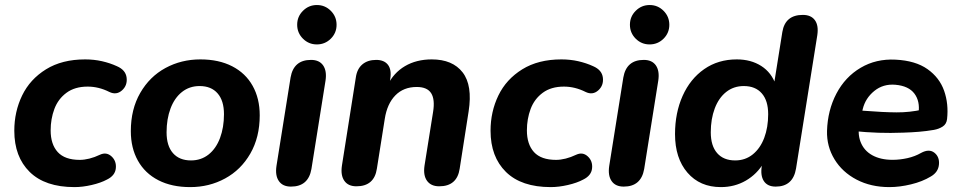

<svg xmlns="http://www.w3.org/2000/svg" viewBox="-20 -738 3842 768"><path d="M37.2 -215Q37.2 -291.3 68.6 -356.2Q100 -421 164 -460.7Q228.1 -500.4 320.7 -500.4Q355.7 -500.4 387.8 -493.2Q420 -485.9 447.4 -473.3Q482.9 -458.1 486.5 -427.1Q490.1 -396 467.8 -376.3Q445.5 -356.6 417.4 -370.2Q375 -391.6 330.8 -391.6Q279.4 -391.6 246 -366.9Q212.5 -342.2 197.5 -302.2Q182.6 -262.2 182.6 -216.5Q182.6 -160.8 211 -129.6Q239.5 -98.5 299.2 -98.5Q317 -98.5 337.5 -103.6Q358.1 -108.7 380.1 -119.2Q405.8 -131 426 -112.5Q446.2 -94 443.3 -64.9Q440.5 -35.7 407.8 -19.7Q382.8 -6.3 346.5 2Q310.3 10.4 277.9 10.4Q160.5 10.4 98.8 -50.2Q37.2 -110.8 37.2 -215Z M503.3 -213.5Q503.3 -301.1 540.9 -366.3Q578.4 -431.5 641.8 -466Q705.3 -500.4 781.5 -500.4Q855.1 -500.4 908.7 -472.9Q962.2 -445.4 990.5 -394.8Q1018.9 -344.2 1018.9 -276.6Q1018.9 -188.9 981.3 -123.7Q943.8 -58.5 880.3 -24.1Q816.9 10.4 740.7 10.4Q667 10.4 613.5 -17.1Q560 -44.6 531.7 -95.2Q503.3 -145.8 503.3 -213.5ZM875.9 -281.2Q875.9 -335.5 850.3 -364.6Q824.8 -393.8 778.3 -393.8Q737.8 -393.8 707.8 -370Q677.9 -346.2 662.1 -304Q646.3 -261.8 646.3 -208.8Q646.3 -154.6 671.9 -125.4Q697.4 -96.3 743.9 -96.3Q784.4 -96.3 814.4 -120Q844.3 -143.8 860.1 -186Q875.9 -228.3 875.9 -281.2Z M1085.9 -74.4 1142.3 -428Q1154.5 -498.4 1224.1 -498.4Q1257.2 -498.4 1272.5 -476.4Q1287.9 -454.3 1282.1 -415.6L1225.7 -62Q1213.5 8.4 1143.9 8.4Q1110.8 8.4 1095.5 -13.7Q1080.1 -35.7 1085.9 -74.4ZM1168.7 -639Q1168.7 -671.8 1191.9 -694.8Q1215 -717.9 1247.6 -717.9Q1280.2 -717.9 1303.3 -694.7Q1326.3 -671.6 1326.3 -638.8Q1326.3 -606.2 1303.2 -583.2Q1280 -560.3 1247.4 -560.3Q1214.8 -560.3 1191.8 -583.3Q1168.7 -606.4 1168.7 -639Z M1347.7 -75.6 1403.3 -428Q1408.1 -462.3 1429.4 -480.4Q1450.6 -498.4 1484.7 -498.4Q1516.8 -498.4 1531.9 -478.7Q1546.9 -458.9 1540.9 -421.6L1531.9 -365.2L1529.1 -395.3Q1554.1 -446.5 1599.9 -473.5Q1645.7 -500.4 1707.1 -500.4Q1790.3 -500.4 1830.5 -448.5Q1870.7 -396.6 1854.5 -292.4L1818.7 -63.2Q1808.1 7.2 1736.9 7.2Q1703.8 7.2 1688 -14.9Q1672.3 -36.9 1678.1 -75.6L1712.3 -290Q1720.4 -340.1 1704.7 -365.1Q1688.9 -390.1 1647 -390.1Q1594.3 -390.1 1561.4 -356.5Q1528.5 -322.9 1519.1 -262.6L1487.5 -63.2Q1476.9 7.2 1405.7 7.2Q1372.6 7.2 1357.3 -14.9Q1341.9 -36.9 1347.7 -75.6Z M1942.2 -215Q1942.2 -291.3 1973.6 -356.2Q2005 -421 2069 -460.7Q2133.1 -500.4 2225.7 -500.4Q2260.7 -500.4 2292.8 -493.2Q2325 -485.9 2352.4 -473.3Q2387.9 -458.1 2391.5 -427.1Q2395.1 -396 2372.8 -376.3Q2350.5 -356.6 2322.4 -370.2Q2280 -391.6 2235.8 -391.6Q2184.4 -391.6 2151 -366.9Q2117.5 -342.2 2102.5 -302.2Q2087.6 -262.2 2087.6 -216.5Q2087.6 -160.8 2116 -129.6Q2144.5 -98.5 2204.2 -98.5Q2222 -98.5 2242.5 -103.6Q2263.1 -108.7 2285.1 -119.2Q2310.8 -131 2331 -112.5Q2351.2 -94 2348.3 -64.9Q2345.5 -35.7 2312.8 -19.7Q2287.8 -6.3 2251.5 2Q2215.3 10.4 2182.9 10.4Q2065.5 10.4 2003.8 -50.2Q1942.2 -110.8 1942.2 -215Z M2416.9 -74.4 2473.3 -428Q2485.5 -498.4 2555.1 -498.4Q2588.2 -498.4 2603.5 -476.4Q2618.9 -454.3 2613.1 -415.6L2556.7 -62Q2544.5 8.4 2474.9 8.4Q2441.8 8.4 2426.5 -13.7Q2411.1 -35.7 2416.9 -74.4ZM2499.7 -639Q2499.7 -671.8 2522.9 -694.8Q2546 -717.9 2578.6 -717.9Q2611.2 -717.9 2634.3 -694.7Q2657.3 -671.6 2657.3 -638.8Q2657.3 -606.2 2634.2 -583.2Q2611 -560.3 2578.4 -560.3Q2545.8 -560.3 2522.8 -583.3Q2499.7 -606.4 2499.7 -639Z M2680.1 -201.6Q2680.1 -286.4 2710.5 -354.5Q2741 -422.6 2796.8 -461.5Q2852.6 -500.4 2927.2 -500.4Q2983.7 -500.4 3025 -474.1Q3066.3 -447.7 3083.3 -398.1L3075.7 -399.1L3109.4 -610.4Q3120.9 -678.4 3191.3 -678.4Q3224.3 -678.4 3239.7 -657.1Q3255 -635.9 3249.2 -597.2L3164.1 -63.6Q3151.9 8.4 3082.7 8.4Q3049.6 8.4 3035.1 -14.2Q3020.7 -36.7 3027.5 -76.2L3035.3 -123.6L3035.4 -87.5Q3008 -41.3 2963.3 -15.5Q2918.5 10.4 2863.5 10.4Q2779.7 10.4 2729.9 -47.3Q2680.1 -105 2680.1 -201.6ZM3052.7 -281.2Q3052.7 -335.5 3027.1 -364.6Q3001.6 -393.8 2955.1 -393.8Q2914.6 -393.8 2884.6 -370Q2854.7 -346.2 2838.9 -304Q2823.1 -261.8 2823.1 -208.8Q2823.1 -154.6 2848.7 -125.4Q2874.2 -96.3 2920.7 -96.3Q2961.2 -96.3 2991.2 -120.5Q3021.1 -144.8 3036.9 -186.5Q3052.7 -228.3 3052.7 -281.2Z M3288.1 -214.3Q3290.5 -296.7 3325.6 -363.5Q3360.7 -430.4 3422.6 -466.9Q3484.4 -503.4 3562 -499.4Q3642 -495.5 3690.1 -461.4Q3738.1 -427.3 3756.5 -374.9Q3774.9 -322.5 3768.3 -262Q3766.1 -241.8 3750.9 -231.9Q3735.7 -222 3715.3 -218.4Q3685.8 -213.4 3656 -210.9Q3626.2 -208.4 3592.9 -207.4Q3542.2 -205.4 3493.7 -207Q3445.3 -208.6 3391.3 -214L3404.6 -297Q3424.8 -295.2 3437.9 -294.8Q3513.7 -288.8 3566.3 -288.5Q3619 -288.2 3670.5 -299.8L3654.1 -285.6Q3660.7 -332.8 3637.7 -363.5Q3614.7 -394.3 3561.4 -399Q3512.7 -403 3477.2 -374.2Q3441.7 -345.3 3431.1 -302.2L3419.5 -252Q3408.7 -205.6 3422.2 -170.6Q3435.7 -135.6 3469 -117.1Q3502.2 -98.7 3550 -98.7Q3579.5 -98.7 3609.6 -105.4Q3639.7 -112.2 3664.1 -126.2Q3696.3 -143.8 3717.5 -127.2Q3738.6 -110.5 3735.8 -79.9Q3733.1 -49.3 3703.4 -32.1Q3669.4 -11.5 3624 -0.6Q3578.7 10.4 3537.7 10.4Q3463.6 10.4 3406.4 -19.5Q3349.2 -49.4 3317.9 -100.9Q3286.5 -152.4 3288.1 -214.3Z"/></svg>

Font: SN Pro Thin
Style: Italic
Weight: 200
Italic angle: -9°
Designer: Tobias Whetton
Foundry: Supernotes
Version: Version 1.003;Glyphs 3.3 (3324)